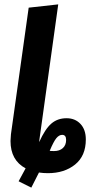

<svg xmlns="http://www.w3.org/2000/svg" viewBox="-20 -776 425 877"><path d="M372 -139Q372 -64 323 -24.5Q274 15 199 15Q178 15 158 12L123 81L65 52L97 -7Q28 -44 28 -132Q28 -141 30 -163L111 -741L246 -756L160 -138Q159 -134 159 -127Q186 -187 214.5 -211.5Q243 -236 284 -236Q323 -236 347.5 -210Q372 -184 372 -139ZM282 -137Q282 -160 264 -160Q250 -160 237.5 -145Q225 -130 207 -87Q213 -86 227 -86Q252 -86 267 -99.5Q282 -113 282 -137Z"/></svg>

Font: Fira Sans Compressed SemiBold
Style: Italic
Weight: 600
Width: 1
Italic angle: -8°
Designer: bBox Type GmbH & Carrois Corporate GbR & Edenspiekermann AG
Foundry: bBox Type GmbH & Carrois Corporate GbR & Edenspiekermann AG
Version: Version 4.301